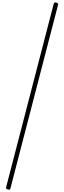

<svg xmlns="http://www.w3.org/2000/svg" viewBox="-20 -1502 534 1598"><path d="M45 75Q35 72 32 67.5Q29 63 31 56L427 -1470Q429 -1478 434.5 -1480.5Q440 -1483 450 -1480Q458 -1477 461.5 -1473Q465 -1469 463 -1461L67 65Q66 73 60.5 75.5Q55 78 45 75Z"/></svg>

Font: Playwrite BE WAL Thin
Style: Regular
Weight: 250
Version: Version 1.002